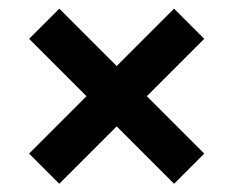

<svg xmlns="http://www.w3.org/2000/svg" viewBox="-20 -608 553 455"><path d="M120.5 -172.5 49 -244 185 -380 49 -516 120.5 -587.5 256.5 -451.5 392.5 -587.5 464 -516 328 -380 464 -244 392.5 -172.5 256.5 -308.5Z"/></svg>

Font: Encode Sans SmBold
Style: Regular
Weight: 600
Designer: Multiple Designers
Foundry: Impallari Type
Version: Version 3.002; ttfautohint (v1.8.3) -l 8 -r 50 -G 200 -x 14 